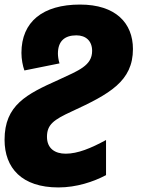

<svg xmlns="http://www.w3.org/2000/svg" viewBox="-46 -582 620 842"><path d="M210 240C290 240 364 215 419 186V32C353 68 295 92 242 92C195 92 160 69 160 18C160 -36 190 -57 268 -93C435 -170 537 -226 537 -367C537 -481 461 -562 305 -562C142 -562 48 -487 48 -350C48 -322 54 -292 61 -273L215 -304C210 -319 208 -337 208 -347C208 -401 237 -427 289 -427C331 -427 358 -402 358 -359C358 -294 299 -273 211 -232C70 -169 -26 -121 -26 31C-26 155 50 240 210 240Z"/></svg>

Font: Noto Sans UI Black
Style: Italic
Weight: 900
Italic angle: -372°
Designer: Monotype Design Team
Foundry: Monotype Imaging Inc.
Version: Version 1.901